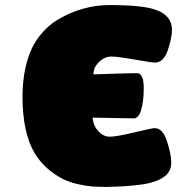

<svg xmlns="http://www.w3.org/2000/svg" viewBox="-20 -738 707 767"><path d="M119.1 -125Q69.8 -207 69.8 -354Q70.3 -414.1 80.8 -463.1Q91.3 -512.2 107.9 -546.1Q124.5 -580.1 148.9 -607.4Q173.3 -634.8 198.2 -651.4Q223.1 -668 253.9 -682.1Q334.5 -717.8 417 -717.8Q548.8 -717.8 601.1 -699.2Q667 -676.3 667 -619.1Q667 -586.4 649.9 -536.1Q632.8 -487.8 598.1 -487.8Q589.8 -487.8 518.1 -500Q447.8 -512.2 424.8 -512.2Q389.6 -512.2 362.8 -475.1Q354.5 -462.9 353 -440.9Q498 -445.8 526.9 -445.8Q554.2 -445.8 554.2 -386.2Q554.2 -330.6 543 -295.9Q532.7 -265.1 514.2 -265.1L350.1 -268.1Q351.6 -248 360.8 -230Q385.3 -191.9 418 -191.9Q444.8 -191.9 516.1 -209Q587.4 -226.1 597.2 -226.1Q630.4 -226.1 647 -173.8Q664.1 -121.6 664.1 -88.9Q664.1 -56.2 641.1 -36.1Q624 -22 597.2 -12.7Q570.3 -3.4 533 0.7Q495.6 4.9 471.7 6.3Q447.8 7.8 408.2 8.8Q375.5 8.8 347.2 6.8Q327.1 5.4 293 -2Q262.2 -8.3 231 -22.9Q157.2 -62 119.1 -125Z"/></svg>

Font: GGS TheRock Black
Style: Regular
Weight: 900
Designer: Rodrigo Fuenzalida (2012); Goodgame Studios (2014)
Foundry: Rodrigo Fuenzalida,2012;  GGS,2014
Version: Version 1.002 | FøM Mod